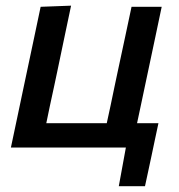

<svg xmlns="http://www.w3.org/2000/svg" viewBox="-20 -521 631 678"><path d="M399.5 136.5 424.5 0H18.5Q30 -54.5 40.8 -105.5Q51.5 -156.5 64.5 -218L75 -267.5Q90 -337.5 101 -390.2Q112 -443 123.5 -497L231 -501Q219.5 -445.5 208 -391.8Q196.5 -338 182 -267.5L171.5 -218Q163 -179 156.2 -147.2Q149.5 -115.5 143.5 -86H357Q363.5 -115.5 370.2 -147Q377 -178.5 385 -218L395.5 -267.5Q410.5 -337.5 421.8 -390.2Q433 -443 444.5 -497H551Q539.5 -443 528.5 -390.2Q517.5 -337.5 502.5 -267.5L492 -218Q483.5 -178.5 477 -147Q470.5 -115.5 464 -86H539.5Q533.5 -58 527.2 -28.5Q521 1 515 29.5Q509 56.5 503.5 83.2Q498 110 492 136.5Z"/></svg>

Font: Commissioner Medium
Style: Italic
Weight: 500
Italic angle: -12°
Designer: Kostas Bartsokas
Foundry: Kostas Bartsokas
Version: Version 1.000; ttfautohint (v1.8.3)